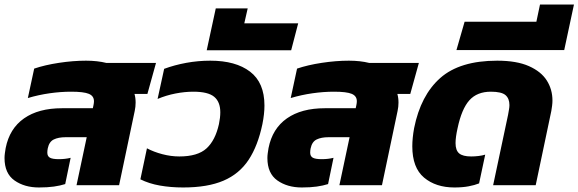

<svg xmlns="http://www.w3.org/2000/svg" viewBox="-22 -818 2555 848"><path d="M150 10Q86 10 42 -21Q-2 -52 -2 -120Q-2 -130 -0.5 -141Q1 -152 3 -164Q20 -250 84 -295Q148 -340 252 -340H388L391 -354Q392 -359 392.5 -363Q393 -367 393 -371Q393 -394 370.5 -403.5Q348 -413 292 -413Q246 -413 197 -406Q148 -399 101 -385L129 -515Q176 -531 238.5 -540.5Q301 -550 358 -550Q383 -550 405.5 -547.5Q428 -545 448 -540H667L629 -403H572Q577 -386 577 -365Q577 -356 576 -346.5Q575 -337 573 -328L504 0H316L361 -212H268Q236 -212 215.5 -202Q195 -192 189 -163Q188 -158 187.5 -153.5Q187 -149 187 -144Q187 -128 198.5 -121.5Q210 -115 238 -115Q266 -115 290 -121L266 -5Q244 2 216 6Q188 10 150 10Z M787 10Q732 10 684 1.5Q636 -7 598 -26L627 -163Q657 -147 695 -137Q733 -127 770 -127Q851 -127 890 -162.5Q929 -198 945 -270Q951 -299 951 -322Q951 -368 924 -390.5Q897 -413 832 -413Q794 -413 753 -405Q712 -397 674 -381L703 -514Q749 -531 801 -540.5Q853 -550 907 -550Q1019 -550 1082.5 -501.5Q1146 -453 1146 -352Q1146 -315 1137 -270Q1117 -174 1076 -112Q1035 -50 965 -20Q895 10 787 10Z M891 -596 931 -781H1072L1057 -715H1295L1264 -596Z M1311 10Q1247 10 1203 -21Q1159 -52 1159 -120Q1159 -130 1160.5 -141Q1162 -152 1164 -164Q1181 -250 1245 -295Q1309 -340 1413 -340H1549L1552 -354Q1553 -359 1553.5 -363Q1554 -367 1554 -371Q1554 -394 1531.5 -403.5Q1509 -413 1453 -413Q1407 -413 1358 -406Q1309 -399 1262 -385L1290 -515Q1337 -531 1399.5 -540.5Q1462 -550 1519 -550Q1544 -550 1566.5 -547.5Q1589 -545 1609 -540H1828L1790 -403H1733Q1738 -386 1738 -365Q1738 -356 1737 -346.5Q1736 -337 1734 -328L1665 0H1477L1522 -212H1429Q1397 -212 1376.5 -202Q1356 -192 1350 -163Q1349 -158 1348.5 -153.5Q1348 -149 1348 -144Q1348 -128 1359.5 -121.5Q1371 -115 1399 -115Q1427 -115 1451 -121L1427 -5Q1405 2 1377 6Q1349 10 1311 10Z M1985 10Q1903 10 1851 -33.5Q1799 -77 1799 -172Q1799 -190 1801 -210Q1803 -230 1807 -252Q1836 -397 1922.5 -473.5Q2009 -550 2174 -550Q2260 -550 2314 -526Q2368 -502 2393 -462.5Q2418 -423 2418 -374Q2418 -363 2416.5 -351.5Q2415 -340 2413 -328L2344 0H2156L2222 -311Q2224 -323 2226 -334Q2228 -345 2228 -354Q2228 -383 2210.5 -398Q2193 -413 2146 -413Q2085 -413 2051 -375Q2017 -337 1999 -252Q1990 -212 1990 -186Q1990 -154 2006 -140.5Q2022 -127 2059 -127Q2075 -127 2091.5 -129Q2108 -131 2121 -135L2094 -8Q2074 0 2047 5Q2020 10 1985 10Z M1994 -597 2030 -722H2347L2363 -798H2513L2470 -597Z"/></svg>

Font: Kanit
Style: Bold Italic
Weight: 700
Italic angle: -12°
Designer: Katatrad Team
Foundry: CadsonDemak
Version: Version 2.000; ttfautohint (v1.8.3)